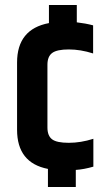

<svg xmlns="http://www.w3.org/2000/svg" viewBox="-20 -674 427 765"><path d="M282 71H171V-1Q48 -25 48 -157V-425Q48 -558 175 -582V-654H286V-585Q321 -581 351 -573V-461Q301 -477 254 -477Q207 -477 188 -463Q169 -449 169 -416V-166Q169 -133 187.5 -119Q206 -105 254 -105Q302 -105 352 -121V-10Q314 1 282 3Z"/></svg>

Font: Khand SemiBold
Style: Regular
Weight: 600
Designer: Devanagari: Sanchit Sawaria, Jyotish Sonowal; Latin: Satya Rajpurohit
Foundry: Indian Type Foundry
Version: Version 1.101;PS 1.0;hotconv 1.0.78;makeotf.lib2.5.61930; tt